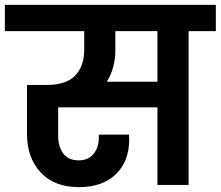

<svg xmlns="http://www.w3.org/2000/svg" viewBox="-41 -760 907 789"><path d="M846 -632H734V0H606V-319H198V-203Q198 -157 219 -129Q240 -101 282 -101Q321 -101 343 -127Q365 -153 365 -194V-207H489Q490 -199 490 -188Q490 -97 435 -44Q380 9 284 9Q182 9 126 -51.5Q70 -112 70 -209V-411H151Q231 -411 268 -449.5Q305 -488 305 -556V-632H-21V-740H846ZM606 -632H433V-556Q433 -480 398 -424H606Z"/></svg>

Font: MSTAGE SemiBold
Style: Regular
Weight: 600
Designer: Ninad Kale (Devanagari), Jonny Pinhorn (Latin)
Foundry: Indian Type Foundry
Version: 4.004